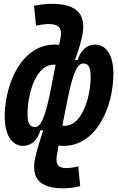

<svg xmlns="http://www.w3.org/2000/svg" viewBox="-20 -763 626 1017"><path d="M315.4 234.4C338.4 234.4 372.1 231.9 404.8 223.1L394.5 118.2C370.1 124.5 345.2 127.4 331.5 127.4C288.1 127.4 272.9 107.4 281.2 59.6L290 8.3C298.8 9.3 307.6 9.8 315.4 9.8C492.2 9.8 577.6 -195.8 580.6 -365.2C582.5 -469.7 543 -526.9 483.4 -526.9C440.4 -526.9 405.8 -494.6 391.6 -444.8H377.4C389.2 -480 402.3 -514.6 412.6 -560.1C441.4 -680.7 397 -742.7 253.4 -742.7C230.5 -742.7 194.8 -740.2 160.2 -731.9L170.9 -627C196.8 -632.8 223.1 -635.7 238.3 -635.7C291.5 -635.7 310.1 -613.3 300.8 -564L293.5 -525.9C285.6 -526.4 277.8 -526.9 270.5 -526.9C94.2 -526.9 7.8 -321.3 4.9 -151.9C3.4 -47.4 43.5 9.8 103 9.8C145.5 9.8 180.7 -22.5 193.4 -72.8H209C195.8 -31.2 179.2 18.6 170.4 55.7C138.7 177.2 184.6 234.4 315.4 234.4ZM340.3 -248.5C368.7 -383.3 390.6 -426.8 420.9 -426.8C447.8 -426.8 461.9 -409.7 460 -343.8C457 -244.1 414.1 -96.7 322.8 -96.7C318.8 -96.7 314.9 -96.7 310.1 -97.2ZM243.7 -262.2C215.3 -132.3 194.8 -90.3 165.5 -90.3C138.2 -90.3 123.5 -107.4 126 -173.3C128.9 -272.9 172.4 -420.4 263.2 -420.4C266.6 -420.4 270.5 -420.4 274.4 -419.9Z"/></svg>

Font: Cascadia Mono SemiBold
Style: Italic
Weight: 600
Italic angle: -10°
Monospace: yes
Designer: Aaron Bell
Foundry: Saja Typeworks
Version: Version 2404.023